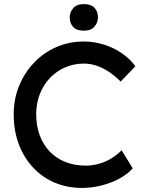

<svg xmlns="http://www.w3.org/2000/svg" viewBox="-20 -909 719 939"><path d="M47 -350Q47 -425 73.5 -489.5Q100 -554 147 -603Q194 -652 256 -679Q318 -706 390 -706Q441 -706 489.5 -690.5Q538 -675 577.5 -647.5Q617 -620 642 -585L570 -510Q541 -539 511.5 -558.5Q482 -578 451.5 -588Q421 -598 390 -598Q341 -598 298.5 -579.5Q256 -561 224.5 -528Q193 -495 175 -449.5Q157 -404 157 -350Q157 -293 174.5 -246.5Q192 -200 224 -167Q256 -134 300.5 -116.5Q345 -99 399 -99Q432 -99 464 -108Q496 -117 524 -134Q552 -151 575 -174L629 -86Q606 -59 566.5 -37Q527 -15 478.5 -2.5Q430 10 381 10Q308 10 247 -16Q186 -42 141 -90.5Q96 -139 71.5 -205Q47 -271 47 -350ZM321 -824Q321 -849 338 -869Q355 -889 390 -889Q425 -889 442 -871Q459 -853 459 -824Q459 -799 442 -779Q425 -759 390 -759Q355 -759 338 -777Q321 -795 321 -824Z"/></svg>

Font: Our Lexend
Style: Regular
Weight: 400
Designer: Bonnie Shaver-Troup, Thomas Jockin
Foundry: Lexend
Version: Version 1.007